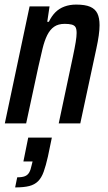

<svg xmlns="http://www.w3.org/2000/svg" viewBox="-20 -538 470 837"><path d="M1 0 109 -510H196L186 -443H193Q205 -468 221.5 -484.5Q238 -501 261 -509.5Q284 -518 312 -518Q351 -518 373 -508.5Q395 -499 404.5 -479.5Q414 -460 414 -428Q414 -409 410.5 -383.5Q407 -358 400 -326L330 0H236L298 -292Q306 -330 310 -354.5Q314 -379 314 -394Q314 -412 309 -420Q304 -428 292 -431Q280 -434 262 -434Q234 -434 216 -421.5Q198 -409 186 -385Q174 -361 165.5 -326Q157 -291 147 -246L94 0ZM46 279 55 235Q77 235 89 230Q101 225 107.5 213.5Q114 202 118 182L122 166H82L103 62H206L189 144Q180 184 170.5 210.5Q161 237 146 252Q131 267 107.5 273Q84 279 46 279Z"/></svg>

Font: Saira Condensed Medium
Style: Italic
Weight: 500
Width: 3
Italic angle: -12°
Designer: Hector Gatti with collaboration of the Omnibus-Type team
Foundry: Omnibus-Type
Version: Version 1.101